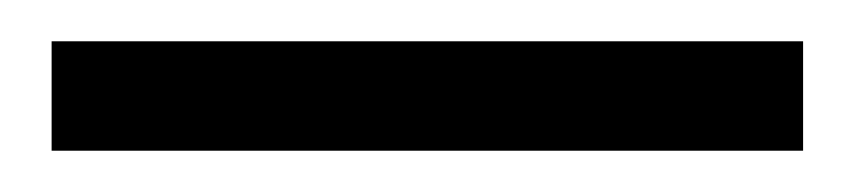

<svg xmlns="http://www.w3.org/2000/svg" viewBox="-20 80 414 93"><path d="M5 153V100H369V153Z"/></svg>

Font: Inria Sans Light
Style: Regular
Weight: 300
Designer: Black Foundry Team
Foundry: Black Foundry
Version: Version 1.2; ttfautohint (v1.8.3)